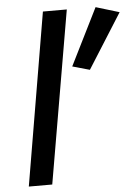

<svg xmlns="http://www.w3.org/2000/svg" viewBox="-55 -823 625 865"><g transform="rotate(-5 258.0 -390.0)"><path d="M410 -779 282 -522 360 -500 516 -747ZM172 -780 40 0H146L280 -780Z"/></g></svg>

Font: Jost* 500 Medium Italic
Style: Italic
Weight: 500
Italic angle: -10°
Version: Version 3.200; ttfautohint (v0.97) -l 8 -r 50 -G 200 -x 14 -